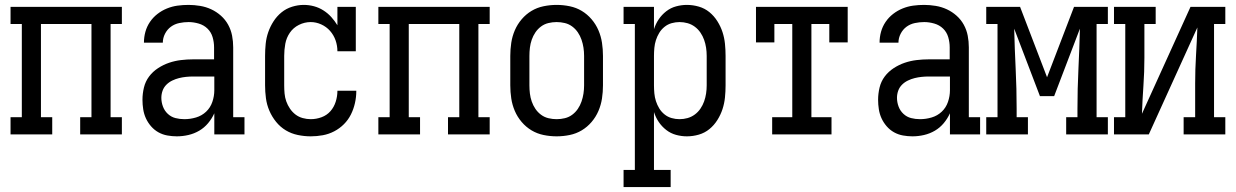

<svg xmlns="http://www.w3.org/2000/svg" viewBox="-20 -548 5040 783"><path d="M23 0V-70H69V-450H23V-520H477V-450H431V-70H477V0H307V-70H353V-450H147V-70H193V0Z M701 8Q682 8 662.5 4.5Q643 1 626 -8.5Q609 -18 596 -33Q583 -48 575 -65.5Q567 -83 564 -102.5Q561 -122 561 -141Q561 -166 567 -191Q573 -216 588 -236Q603 -256 624.5 -270Q646 -284 669.5 -292Q693 -300 718 -303Q743 -306 768 -306H853V-355Q853 -376 847 -396.5Q841 -417 826 -431.5Q811 -446 790 -452Q769 -458 749 -458Q730 -458 711 -454Q692 -450 677 -439Q662 -428 653 -410.5Q644 -393 644 -374H567Q567 -397 573 -418.5Q579 -440 591.5 -458.5Q604 -477 622 -491Q640 -505 661 -513.5Q682 -522 704 -525Q726 -528 749 -528Q772 -528 796 -524Q820 -520 841.5 -510Q863 -500 881 -484Q899 -468 910.5 -447Q922 -426 926.5 -402.5Q931 -379 931 -355V-70H977V0H854V-86Q844 -64 828.5 -45.5Q813 -27 792.5 -15Q772 -3 748.5 2.5Q725 8 701 8ZM732 -62Q756 -62 779.5 -69Q803 -76 820.5 -92.5Q838 -109 846 -132.5Q854 -156 854 -180V-236H768Q753 -236 738.5 -234.5Q724 -233 710 -229.5Q696 -226 682.5 -219.5Q669 -213 658.5 -202.5Q648 -192 643 -178Q638 -164 638 -149Q638 -131 644.5 -113.5Q651 -96 664.5 -83.5Q678 -71 695.5 -66.5Q713 -62 732 -62Z M1247 8Q1221 8 1194.5 2.5Q1168 -3 1145.5 -16.5Q1123 -30 1106 -51Q1089 -72 1078.5 -96.5Q1068 -121 1064.5 -147.5Q1061 -174 1061 -200V-320Q1061 -345 1063.5 -369.5Q1066 -394 1074 -417Q1082 -440 1095.5 -461Q1109 -482 1128 -497.5Q1147 -513 1171 -520.5Q1195 -528 1219 -528Q1240 -528 1260.5 -522.5Q1281 -517 1299 -505.5Q1317 -494 1331 -478.5Q1345 -463 1356 -445V-520H1431V-339H1356Q1356 -362 1348.5 -383.5Q1341 -405 1326 -422Q1311 -439 1290 -448.5Q1269 -458 1247 -458Q1222 -458 1199 -446.5Q1176 -435 1162 -414.5Q1148 -394 1143.5 -369.5Q1139 -345 1139 -320V-200Q1139 -183 1140.5 -166.5Q1142 -150 1147.5 -134.5Q1153 -119 1162.5 -105Q1172 -91 1185 -81Q1198 -71 1214.5 -66.5Q1231 -62 1247 -62Q1270 -62 1291.5 -70Q1313 -78 1327.5 -94.5Q1342 -111 1349 -133Q1356 -155 1356 -177V-178H1433V-176Q1433 -152 1427.5 -127.5Q1422 -103 1411 -81Q1400 -59 1382.5 -41.5Q1365 -24 1343 -12.5Q1321 -1 1296.5 3.5Q1272 8 1247 8Z M1523 0V-70H1569V-450H1523V-520H1977V-450H1931V-70H1977V0H1807V-70H1853V-450H1647V-70H1693V0Z M2250 8Q2223 8 2196.5 2.5Q2170 -3 2147.5 -16.5Q2125 -30 2107.5 -50.5Q2090 -71 2079.5 -95.5Q2069 -120 2065 -146.5Q2061 -173 2061 -200V-320Q2061 -347 2065 -373.5Q2069 -400 2079.5 -424.5Q2090 -449 2107.5 -469.5Q2125 -490 2147.5 -503.5Q2170 -517 2196.5 -522.5Q2223 -528 2250 -528Q2277 -528 2303.5 -522.5Q2330 -517 2352.5 -503.5Q2375 -490 2392.5 -469.5Q2410 -449 2420.5 -424.5Q2431 -400 2435 -373.5Q2439 -347 2439 -320V-200Q2439 -173 2435 -146.5Q2431 -120 2420.5 -95.5Q2410 -71 2392.5 -50.5Q2375 -30 2352.5 -16.5Q2330 -3 2303.5 2.5Q2277 8 2250 8ZM2250 -62Q2267 -62 2283.5 -66Q2300 -70 2313.5 -80Q2327 -90 2336.5 -104Q2346 -118 2351.5 -134Q2357 -150 2359.5 -166.5Q2362 -183 2362 -200V-320Q2362 -337 2359.5 -353.5Q2357 -370 2351.5 -386Q2346 -402 2336.5 -416Q2327 -430 2313.5 -440Q2300 -450 2283.5 -454Q2267 -458 2250 -458Q2233 -458 2216.5 -454Q2200 -450 2186.5 -440Q2173 -430 2163.5 -416Q2154 -402 2148.5 -386Q2143 -370 2141 -353.5Q2139 -337 2139 -320V-200Q2139 -183 2141 -166.5Q2143 -150 2148.5 -134Q2154 -118 2163.5 -104Q2173 -90 2186.5 -80Q2200 -70 2216.5 -66Q2233 -62 2250 -62Z M2523 215V145H2569V-450H2523V-520H2647V-429Q2654 -451 2666.5 -469.5Q2679 -488 2697 -502Q2715 -516 2737 -522Q2759 -528 2781 -528Q2806 -528 2830 -521Q2854 -514 2873 -498.5Q2892 -483 2905.5 -461.5Q2919 -440 2926.5 -417Q2934 -394 2936.5 -369.5Q2939 -345 2939 -320V-200Q2939 -175 2936.5 -150.5Q2934 -126 2926.5 -103Q2919 -80 2905.5 -58.5Q2892 -37 2873 -21.5Q2854 -6 2830 1Q2806 8 2781 8Q2759 8 2737 2Q2715 -4 2697 -18Q2679 -32 2666.5 -50.5Q2654 -69 2647 -91V145H2715V215ZM2751 -62Q2768 -62 2784 -66.5Q2800 -71 2813.5 -81Q2827 -91 2836.5 -105Q2846 -119 2851.5 -134.5Q2857 -150 2859.5 -166.5Q2862 -183 2862 -200V-320Q2862 -337 2859.5 -353.5Q2857 -370 2851.5 -385.5Q2846 -401 2836.5 -415Q2827 -429 2813.5 -439Q2800 -449 2784 -453.5Q2768 -458 2751 -458Q2735 -458 2719 -453.5Q2703 -449 2690 -438.5Q2677 -428 2668.5 -414Q2660 -400 2655 -384.5Q2650 -369 2648.5 -352.5Q2647 -336 2647 -320V-200Q2647 -184 2648.5 -167.5Q2650 -151 2655 -135.5Q2660 -120 2668.5 -106Q2677 -92 2690 -81.5Q2703 -71 2719 -66.5Q2735 -62 2751 -62Z M3129 0V-70H3211V-450H3138V-375H3063V-520H3437V-375H3362V-450H3289V-70H3371V0Z M3701 8Q3682 8 3662.5 4.5Q3643 1 3626 -8.5Q3609 -18 3596 -33Q3583 -48 3575 -65.5Q3567 -83 3564 -102.5Q3561 -122 3561 -141Q3561 -166 3567 -191Q3573 -216 3588 -236Q3603 -256 3624.5 -270Q3646 -284 3669.5 -292Q3693 -300 3718 -303Q3743 -306 3768 -306H3853V-355Q3853 -376 3847 -396.5Q3841 -417 3826 -431.5Q3811 -446 3790 -452Q3769 -458 3749 -458Q3730 -458 3711 -454Q3692 -450 3677 -439Q3662 -428 3653 -410.5Q3644 -393 3644 -374H3567Q3567 -397 3573 -418.5Q3579 -440 3591.5 -458.5Q3604 -477 3622 -491Q3640 -505 3661 -513.5Q3682 -522 3704 -525Q3726 -528 3749 -528Q3772 -528 3796 -524Q3820 -520 3841.5 -510Q3863 -500 3881 -484Q3899 -468 3910.5 -447Q3922 -426 3926.5 -402.5Q3931 -379 3931 -355V-70H3977V0H3854V-86Q3844 -64 3828.5 -45.5Q3813 -27 3792.5 -15Q3772 -3 3748.5 2.5Q3725 8 3701 8ZM3732 -62Q3756 -62 3779.5 -69Q3803 -76 3820.5 -92.5Q3838 -109 3846 -132.5Q3854 -156 3854 -180V-236H3768Q3753 -236 3738.5 -234.5Q3724 -233 3710 -229.5Q3696 -226 3682.5 -219.5Q3669 -213 3658.5 -202.5Q3648 -192 3643 -178Q3638 -164 3638 -149Q3638 -131 3644.5 -113.5Q3651 -96 3664.5 -83.5Q3678 -71 3695.5 -66.5Q3713 -62 3732 -62Z M4002 0V-70H4048V-450H4002V-520H4140L4250 -233L4360 -520H4498V-450H4452V-70H4498V0H4328V-70H4374V-104Q4374 -186 4378 -267.5Q4382 -349 4384 -431L4279 -156H4221L4116 -431Q4118 -349 4122 -267.5Q4126 -186 4126 -104V-70H4172V0Z M4523 0V-70H4569V-450H4523V-520H4693V-450H4647V-312Q4647 -255 4643 -198Q4639 -141 4637 -84L4835 -520H4977V-450H4931V-70H4977V0H4807V-70H4854V-208Q4854 -265 4857.5 -322Q4861 -379 4863 -436L4665 0Z"/></svg>

Font: Iosevka Curly Slab
Style: Regular
Weight: 400
Monospace: yes
Designer: Belleve Invis
Foundry: Belleve Invis
Version: Version 22.1.2; ttfautohint (v1.8.4)